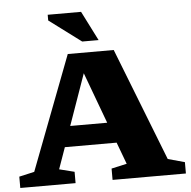

<svg xmlns="http://www.w3.org/2000/svg" viewBox="-61 -995 1047 1055"><g transform="rotate(-5 463.0 -467.5)"><path d="M829 -88 921.5 -62.5V0H517V-62.5L602 -81.5L557 -202H271.5L229.5 -83.5L313 -62.5V0H8V-62.5L92 -81.5L332 -710.5H585.5ZM311 -315.5H515L410.5 -597.5ZM507.5 -772H417L241 -903.5V-935H425Z"/></g></svg>

Font: Newsreader 6pt
Style: Bold
Weight: 700
Designer: Hugues Gentile
Foundry: Production Type
Version: Version 1.003; ttfautohint (v1.8.3)